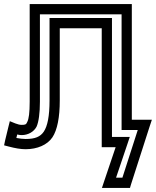

<svg xmlns="http://www.w3.org/2000/svg" viewBox="-77 -694 762 938"><path d="M567 -109V-649V-674H542H93H68V-649V-197C68 -144 64 -113 56 -98C51 -86 47 -84 29 -84C20 -84 11 -86 -2 -91L-29 -102L-36 -74L-52 -8L-57 16L-34 22C-4 30 24 35 48 35C105 35 154 14 179 -23C203 -59 215 -121 215 -203V-556H420V0V25H445H488L432 191L421 224H456H540H558L563 207L654 -76L665 -109H631H567ZM542 -59H596L521 174H490L546 8L557 -25H523H470V-581V-606H445H190H165V-581V-203C165 -126 155 -78 137 -51C120 -26 95 -15 48 -15C34 -15 19 -17 3 -20L7 -37C14 -35 22 -34 29 -34C60 -34 89 -50 102 -76C112 -99 118 -141 118 -197V-624H517V-84V-59H542Z"/></svg>

Font: Gamestation DisplayOutline
Style: Regular
Weight: 400
Designer: Jonas Hecksher
Foundry: Jonas Hecksher, Playtypeª, e-types AS
Version: Version 1.003